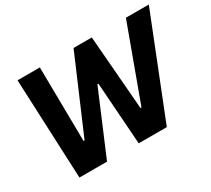

<svg xmlns="http://www.w3.org/2000/svg" viewBox="-134 -934 1282 1167"><g transform="rotate(-30 506.5 -350.0)"><path d="M92 -700H248.6L255.2 -180H262.4L485.2 -700H613.2L655 -180H661.8L852.6 -700H1013.4L735.6 0H538.4L507.6 -436.2H500.4L316 0H122.4Z"/></g></svg>

Font: Fixel Italic Variable Display Thin
Style: Italic
Weight: 100
Italic angle: -10°
Designer: AlfaBravo + MacPaw
Foundry: Kyrylo Tkachov, Marchela Mozhyna, Serhii Makarenko, Maria Weinstein, Zakhar Kryvoshyya
Version: Version 1.210;Glyphs 3.2 (3217)